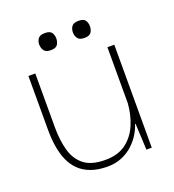

<svg xmlns="http://www.w3.org/2000/svg" viewBox="-105 -615 641 708"><g transform="rotate(-20 215.0 -261.0)"><path d="M199 10Q162 10 134.5 0Q107 -10 88.5 -28Q70 -46 59 -71Q48 -96 43 -126.5Q38 -157 38 -192V-404H65V-192Q65 -142 76 -102Q87 -62 116 -39Q145 -16 199 -16Q250 -16 281.5 -40Q313 -64 329 -102.5Q345 -141 348 -184V-404H375V0H354L349 -103H347Q341 -84 329 -64.5Q317 -45 298.5 -28Q280 -11 255 -0.5Q230 10 199 10ZM149 -465Q129 -465 122 -475.5Q115 -486 115 -499Q115 -512 122 -522Q129 -532 149 -532Q169 -532 175.5 -522Q182 -512 182 -499Q182 -486 175.5 -475.5Q169 -465 149 -465ZM281 -465Q261 -465 254 -475.5Q247 -486 247 -499Q247 -512 254 -522Q261 -532 281 -532Q301 -532 307.5 -522Q314 -512 314 -499Q314 -486 307.5 -475.5Q301 -465 281 -465Z"/></g></svg>

Font: Darker Grotesque Light
Style: Regular
Weight: 300
Designer: Gabriel Lam
Foundry: TypeRant
Version: Version 1.000;gftools[0.9.28]